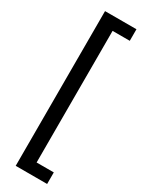

<svg xmlns="http://www.w3.org/2000/svg" viewBox="-266 -839 859 1122"><g transform="rotate(30 163.0 -278.0)"><path d="M75 244V-800H287V-722H171V166H287V244Z"/></g></svg>

Font: Noto Sans Tamil SemiCondensed Medium
Style: Regular
Weight: 500
Width: 4
Designer: Jelle Bosma - Monotype Design Team
Foundry: Monotype Imaging Inc.
Version: Version 2.004; ttfautohint (v1.8.4.7-5d5b)